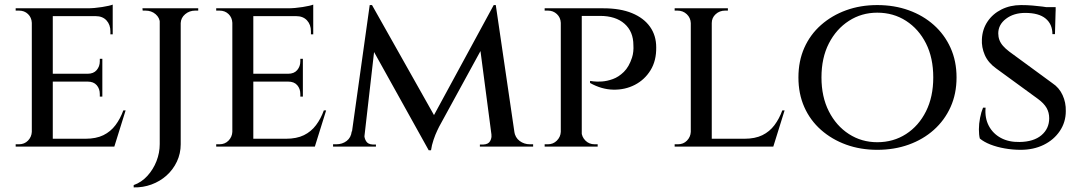

<svg xmlns="http://www.w3.org/2000/svg" viewBox="-20 -636 4695 833"><path d="M209 -600V0H118V-600ZM466 -34 473 0H207V-34ZM424 -316V-282H207V-316ZM469 -600V-566H207V-600ZM525 -157 476 0H317L350 -34Q397 -34 428.5 -49.5Q460 -65 481 -93Q502 -121 515 -157ZM424 -284V-217H413V-228Q413 -251 399.5 -266.5Q386 -282 360 -282V-284ZM424 -381V-314H360V-316Q386 -316 399.5 -332Q413 -348 413 -370V-381ZM469 -569V-487H459V-500Q459 -529 442 -547.5Q425 -566 395 -566V-569ZM469 -616V-590L358 -600Q389 -600 423 -605.5Q457 -611 469 -616ZM120 -64 131 0H48V-10Q48 -10 54.5 -10Q61 -10 62 -10Q86 -10 101.5 -26Q117 -42 118 -64ZM120 -537H118Q117 -560 101.5 -575Q86 -590 62 -590Q61 -590 54.5 -590Q48 -590 48 -590V-600H131Z M764 -600V-10Q764 30 747.5 65Q731 100 702.5 125.5Q674 151 637 164.5Q600 178 560 177V167Q594 155 619.5 127Q645 99 659 63Q673 27 673 -11V-600ZM677 -600V-536H674Q673 -559 655 -574.5Q637 -590 611 -590H599L598 -600ZM840 -600V-590H827Q802 -590 783.5 -574.5Q765 -559 764 -536H761V-600Z M1079 -600V0H988V-600ZM1336 -34 1343 0H1077V-34ZM1294 -316V-282H1077V-316ZM1339 -600V-566H1077V-600ZM1395 -157 1346 0H1187L1220 -34Q1267 -34 1298.5 -49.5Q1330 -65 1351 -93Q1372 -121 1385 -157ZM1294 -284V-217H1283V-228Q1283 -251 1269.5 -266.5Q1256 -282 1230 -282V-284ZM1294 -381V-314H1230V-316Q1256 -316 1269.5 -332Q1283 -348 1283 -370V-381ZM1339 -569V-487H1329V-500Q1329 -529 1312 -547.5Q1295 -566 1265 -566V-569ZM1339 -616V-590L1228 -600Q1259 -600 1293 -605.5Q1327 -611 1339 -616ZM990 -64 1001 0H918V-10Q918 -10 924.5 -10Q931 -10 932 -10Q956 -10 971.5 -26Q987 -42 988 -64ZM990 -537H988Q987 -560 971.5 -575Q956 -590 932 -590Q931 -590 924.5 -590Q918 -590 918 -590V-600H1001Z M2122 -614 2131 -536 1885 -86Q1885 -86 1877 -69.5Q1869 -53 1861 -29.5Q1853 -6 1850 16H1840L1818 -54ZM1527 -66V0H1425V-10Q1425 -10 1432 -10Q1439 -10 1439 -10Q1465 -10 1484 -24.5Q1503 -39 1506 -66ZM1561 -51Q1560 -38 1568 -24Q1576 -10 1597 -9H1611V0H1553L1555 -51ZM1584 -614H1594L1618 -542L1556 0H1498ZM1594 -614 1874 -117 1840 16 1573 -464ZM2131 -614 2221 0H2119L2059 -457L2122 -614ZM2191 -66H2211Q2215 -39 2234.5 -24.5Q2254 -10 2279 -10Q2279 -10 2286 -10Q2293 -10 2293 -10V0H2191ZM2112 -51H2119L2121 0H2062V-9H2077Q2099 -10 2106.5 -24Q2114 -38 2112 -51Z M2492 -600H2598Q2671 -600 2722 -579Q2773 -558 2800 -520Q2827 -482 2827 -431Q2828 -373 2802.5 -331.5Q2777 -290 2734.5 -268Q2692 -246 2641 -247Q2590 -248 2540 -276V-285Q2540 -285 2554.5 -283Q2569 -281 2591.5 -282.5Q2614 -284 2639 -293Q2664 -302 2686.5 -324Q2709 -346 2722 -386Q2726 -398 2727.5 -412.5Q2729 -427 2728 -440Q2728 -499 2689.5 -533Q2651 -567 2583 -567H2502Q2502 -567 2499.5 -575Q2497 -583 2494.5 -591.5Q2492 -600 2492 -600ZM2504 -600V0H2413V-600ZM2415 -64 2425 0H2343V-10Q2344 -10 2350 -10Q2356 -10 2357 -10Q2380 -10 2396 -26Q2412 -42 2413 -64ZM2415 -537H2413Q2412 -560 2396 -575Q2380 -590 2357 -590Q2356 -590 2350 -590Q2344 -590 2343 -590V-600H2425ZM2501 -64H2503Q2504 -42 2520 -26Q2536 -10 2560 -10Q2561 -10 2567 -10Q2573 -10 2573 -10V0H2491Z M3068 -600V0H2977V-600ZM3325 -34 3332 0H3066V-34ZM3384 -157 3335 0H3176L3209 -34Q3256 -34 3287.5 -49.5Q3319 -65 3340 -93Q3361 -121 3374 -157ZM2979 -64 2990 0H2907V-10Q2907 -10 2913.5 -10Q2920 -10 2921 -10Q2945 -10 2960.5 -26Q2976 -42 2977 -64ZM3065 -536V-600H3138V-590Q3137 -590 3131.5 -590Q3126 -590 3126 -590Q3102 -590 3085 -574.5Q3068 -559 3068 -536ZM2979 -536H2977Q2976 -559 2959.5 -574.5Q2943 -590 2919 -590Q2919 -590 2913 -590Q2907 -590 2907 -590V-600H2979Z M3786 -614Q3860 -614 3922.5 -591.5Q3985 -569 4031.5 -527.5Q4078 -486 4104 -428.5Q4130 -371 4130 -300Q4130 -229 4104 -171.5Q4078 -114 4031.5 -72.5Q3985 -31 3922.5 -8.5Q3860 14 3786 14Q3713 14 3651 -8.5Q3589 -31 3542 -72.5Q3495 -114 3469.5 -171.5Q3444 -229 3444 -300Q3444 -371 3469.5 -428.5Q3495 -486 3542 -527.5Q3589 -569 3651 -591.5Q3713 -614 3786 -614ZM3786 -19Q3856 -19 3911 -54.5Q3966 -90 3997.5 -153Q4029 -216 4029 -300Q4029 -385 3997.5 -447.5Q3966 -510 3911 -545.5Q3856 -581 3786 -581Q3718 -581 3663 -545.5Q3608 -510 3576 -447.5Q3544 -385 3544 -300Q3544 -216 3576 -153Q3608 -90 3663 -54.5Q3718 -19 3786 -19Z M4410 -614Q4436 -614 4459.5 -612Q4483 -610 4502.5 -607.5Q4522 -605 4537 -601.5Q4552 -598 4560 -595L4557 -488H4546Q4546 -531 4516.5 -555.5Q4487 -580 4428 -580Q4378 -580 4344.5 -554.5Q4311 -529 4311 -491Q4311 -476 4316 -462.5Q4321 -449 4332 -436.5Q4343 -424 4359 -412L4546 -275Q4575 -256 4590 -223.5Q4605 -191 4604 -154Q4604 -106 4578 -67.5Q4552 -29 4508 -7.5Q4464 14 4408 14Q4374 14 4339.5 8Q4305 2 4277 -9Q4249 -20 4231 -35Q4227 -51 4227 -75Q4227 -99 4232 -124.5Q4237 -150 4245 -169H4256Q4252 -124 4270 -90Q4288 -56 4322.5 -37.5Q4357 -19 4404 -20Q4465 -21 4498.5 -49.5Q4532 -78 4532 -123Q4532 -148 4520.5 -168Q4509 -188 4483 -207L4302 -339Q4267 -364 4252.5 -397.5Q4238 -431 4240 -466Q4242 -509 4264.5 -542.5Q4287 -576 4325 -595Q4363 -614 4410 -614ZM4560 -605V-587H4477V-605Z"/></svg>

Font: Cinzel Eorzea
Style: Regular
Weight: 500
Designer: Natanael Gama
Version: Version 2.000